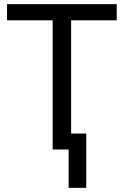

<svg xmlns="http://www.w3.org/2000/svg" viewBox="-20 -717 597 926"><path d="M14 -697V-619H234V4H311V189H396V-73H323V-619H543V-697Z"/></svg>

Font: Repo
Style: Regular
Weight: 400
Designer: Stefan Peev
Foundry: Context Ltd
Version: Version 0.000